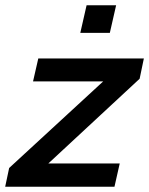

<svg xmlns="http://www.w3.org/2000/svg" viewBox="-47 -710 567 730"><path d="M394.5 -689.9 370.6 -585H258.3L282.2 -689.9ZM500 -487.8 483.9 -410.6 136.7 -88.4H408.2L388.2 0H-27.3L-12.2 -71.3L345.2 -400.4H78.6L98.6 -487.8Z"/></svg>

Font: HK Grotesk SemiBold Italic
Style: Regular
Weight: 600
Italic angle: -13°
Designer: Alfredo Marco Pradil and Stefan Peev
Foundry: Hanken Design Co.
Version: Version 1.000;PS 001.000;hotconv 1.0.88;makeotf.lib2.5.64775